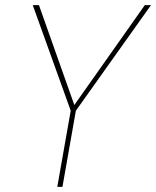

<svg xmlns="http://www.w3.org/2000/svg" viewBox="-20 -724 605 744"><path d="M254 -295 107 -704H131L268 -317L541 -704H565L274 -295L222 0H202Z"/></svg>

Font: Poppins Thin
Style: Italic
Weight: 250
Italic angle: -10°
Designer: Ninad Kale (Devanagari), Jonny Pinhorn (Latin)
Foundry: Indian Type Foundry
Version: Version 3.200;PS 1.000;hotconv 16.6.54;makeotf.lib2.5.65590